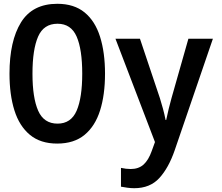

<svg xmlns="http://www.w3.org/2000/svg" viewBox="-20 -746 1167 1011"><path d="M281 10Q193 10 137.5 -36Q82 -82 56 -164.5Q30 -247 30 -358Q30 -530 90.5 -628Q151 -726 282 -726Q370 -726 425.5 -680.5Q481 -635 507 -552Q533 -469 533 -358Q533 -247 507 -164.5Q481 -82 425.5 -36Q370 10 281 10ZM283 -95Q354 -95 383.5 -163Q413 -231 413 -358Q413 -486 383.5 -553.5Q354 -621 283 -621Q210 -621 180.5 -553Q151 -485 151 -358Q151 -231 181 -163Q211 -95 283 -95ZM687 245Q669 245 651 242.5Q633 240 617 237V138Q644 144 668 144Q710 144 736 120.5Q762 97 779 49L796 2L588 -542H717L822 -229Q830 -203 838 -174Q846 -145 852 -114H855Q861 -144 868.5 -173.5Q876 -203 883 -229L972 -542H1101L900 45Q868 138 819 191.5Q770 245 687 245Z"/></svg>

Font: Noto Sans Mono SemiCondensed SemiBold
Style: Regular
Weight: 600
Width: 4
Designer: Monotype Design Team
Foundry: Monotype Imaging Inc.
Version: Version 2.014; ttfautohint (v1.8.4.7-5d5b)